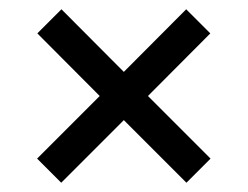

<svg xmlns="http://www.w3.org/2000/svg" viewBox="-20 -567 534 414"><path d="M434 -225 299 -360 433.5 -495 381.5 -547 247 -412 112.5 -547 60.5 -495 195 -360 60 -225 112 -173 247 -308 382 -173Z"/></svg>

Font: Hauora Medium
Style: Regular
Weight: 500
Designer: Wayne Shih
Foundry: WCYS
Version: Version 1.001;hotconv 1.0.109;makeotfexe 2.5.65596